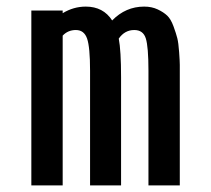

<svg xmlns="http://www.w3.org/2000/svg" viewBox="-20 -562 640 582"><path d="M253 -348Q253 -419 244 -445Q235 -471 210 -471Q186 -471 170 -454V0H75V-530H170V-522Q203 -542 240 -542Q293 -542 320 -500Q361 -542 417 -542Q440 -542 458 -533.5Q476 -525 487 -514.5Q498 -504 506 -482Q514 -460 517.5 -446Q521 -432 523 -404Q525 -376 525 -365.5Q525 -355 525 -328V0H430V-348Q430 -420 422 -445.5Q414 -471 387 -471Q358 -471 340 -445Q347 -409 347 -328V0H253Z"/></svg>

Font: Edlo
Style: Regular
Weight: 400
Monospace: yes
Version: Version 0.01